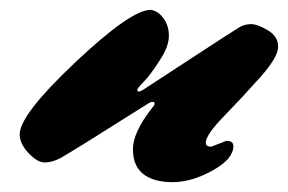

<svg xmlns="http://www.w3.org/2000/svg" viewBox="-20 -343 585 390"><path d="M409 -45 440 -57Q454 -57 454 -46Q454 -20 411.5 3.5Q369 27 330.5 27Q292 27 271 10.5Q250 -6 250 -40Q250 -74 289 -124Q294 -129 294 -132.5Q294 -136 290 -136Q286 -136 283 -134Q280 -132 240 -107Q144 -46 103 -22Q86 -13 71 -13Q56 -13 38 -32Q20 -51 20 -70Q20 -110 133 -216.5Q246 -323 286 -323Q301 -321 312 -306Q323 -291 323 -270.5Q323 -250 308 -226Q286 -191 272.5 -177.5Q259 -164 259 -160.5Q259 -157 262 -157Q265 -157 270.5 -160.5Q276 -164 365.5 -222.5Q455 -281 466 -287.5Q477 -294 490 -294Q503 -294 524 -281.5Q545 -269 545 -248Q545 -227 508.5 -186Q472 -145 435 -107Q398 -69 398 -53Q398 -45 409 -45Z"/></svg>

Font: Mrs Sheppards
Style: Regular
Weight: 400
Version: Version 1.000